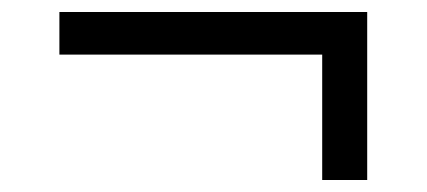

<svg xmlns="http://www.w3.org/2000/svg" viewBox="-20 -444 711 320"><path d="M517 -144V-353H79V-424H592V-144Z"/></svg>

Font: Nunito Sans 10pt SemiExpanded Medium
Style: Regular
Weight: 500
Width: 6
Designer: Vernon Adams
Foundry: Vernon Adams
Version: Version 3.101;gftools[0.9.27]